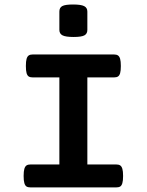

<svg xmlns="http://www.w3.org/2000/svg" viewBox="-20 -817 640 837"><path d="M506.8 -529.3Q506.8 -508.8 503.7 -498Q500.5 -487.3 494.1 -483.4Q487.8 -479.5 476.1 -479.5H360.8V-100.1H485.8Q497.6 -100.1 503.9 -95.9Q510.3 -91.8 513.4 -81.1Q516.6 -70.3 516.6 -49.8Q516.6 -29.3 513.4 -18.6Q510.3 -7.8 503.9 -3.9Q497.6 0 485.8 0H113.8Q102.1 0 95.7 -3.9Q89.4 -7.8 86.2 -18.6Q83 -29.3 83 -49.8Q83 -70.3 86.2 -81.1Q89.4 -91.8 95.7 -95.9Q102.1 -100.1 113.8 -100.1H238.8V-479.5H123.5Q111.8 -479.5 105.5 -483.4Q99.1 -487.3 95.9 -498Q92.8 -508.8 92.8 -529.3Q92.8 -549.8 95.9 -560.5Q99.1 -571.3 105.5 -575.4Q111.8 -579.6 123.5 -579.6H476.1Q487.8 -579.6 494.1 -575.4Q500.5 -571.3 503.7 -560.5Q506.8 -549.8 506.8 -529.3ZM360.8 -766.6V-686.5Q360.8 -669.9 347.9 -662.8Q335 -655.8 300.8 -655.8Q266.6 -655.8 252.7 -662.8Q238.8 -669.9 238.8 -686.5V-766.6Q238.8 -783.7 251.5 -790.5Q264.2 -797.4 298.3 -797.4Q333 -797.4 346.9 -790.3Q360.8 -783.2 360.8 -766.6Z"/></svg>

Font: Courier Prime
Style: Bold
Weight: 700
Designer: Alan Dague-Greene, Quote-Unquote Apps
Foundry: Quote-Unquote Apps
Version: Version 3.018